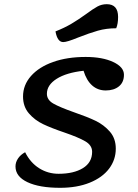

<svg xmlns="http://www.w3.org/2000/svg" viewBox="-20 -872 658 917"><path d="M54 -77Q54 -97 66 -115Q78 -133 100 -145Q125 -95 167 -68.5Q209 -42 260 -42Q332 -42 376 -69Q420 -96 420 -147Q420 -178 387.5 -197Q355 -216 288 -239Q226 -260 186 -279Q146 -298 118 -330.5Q90 -363 90 -411Q90 -466 128 -509Q166 -552 233.5 -576Q301 -600 389 -600Q469 -600 520.5 -576Q572 -552 572 -515Q572 -479 548 -459.5Q524 -440 485 -440Q447 -440 420 -464Q393 -488 379 -534Q297 -525 250.5 -495.5Q204 -466 204 -424Q204 -395 234.5 -377.5Q265 -360 333 -336Q397 -314 436.5 -295Q476 -276 504.5 -243.5Q533 -211 533 -162Q533 -109 501 -66.5Q469 -24 408.5 0.5Q348 25 267 25Q168 25 111 -2Q54 -29 54 -77ZM245 -722Q288 -739 321 -758.5Q354 -778 390 -804Q425 -830 445.5 -841Q466 -852 490 -852Q544 -852 544 -791Q544 -758 535 -737Q488 -737 447.5 -725.5Q407 -714 351 -692Q300 -671 282 -671Q254 -671 245 -722Z"/></svg>

Font: Lemonada
Style: Regular
Weight: 400
Designer: Mohamed Gaber (Arabic) Eduardo Tunni (Latin)
Foundry: Kief Type Foundry
Version: Version 3.006